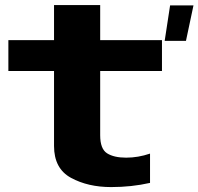

<svg xmlns="http://www.w3.org/2000/svg" viewBox="-20 -752 806 780"><path d="M649 -586H735.5L766 -730H671ZM431.5 8Q514.5 8 589.5 -9V-128Q541 -111.5 492.5 -111.5Q443 -111.5 415 -129.2Q387 -147 387 -202.5V-463.5H638V-589H387V-731.5H199.5V-589H14V-463.5H199.5V-159Q199.5 -67 268.5 -29.5Q337.5 8 431.5 8Z"/></svg>

Font: Anybody Expanded
Style: Bold
Weight: 700
Width: 7
Designer: Tyler Finck
Foundry: Etcetera Type Company
Version: Version 1.113;gftools[0.9.25]